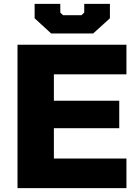

<svg xmlns="http://www.w3.org/2000/svg" viewBox="-20 -967 720 987"><path d="M243 -795 158 -873V-947H290V-902L304 -889H399L413 -902V-947H545V-873L459 -795ZM70 0V-737H630V-585H257V-449H593V-308H257V-152H630V0Z"/></svg>

Font: Tomorrow
Style: Bold
Weight: 700
Designer: Tony de Marco, Monica Rizzolli
Foundry: Just in Type
Version: Version 2.002